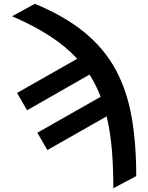

<svg xmlns="http://www.w3.org/2000/svg" viewBox="-20 -788 787 1021"><path d="M44 -701.7 165.5 -767.8Q324.6 -701.7 429.2 -615.9Q533.7 -530.2 594.1 -419.4Q654.5 -308.6 679.5 -168Q704.5 -27.3 704.5 148.4L582.7 213.1Q582.7 101.2 574.6 6.4Q566.4 -88.4 547.2 -169.4L231.9 9.9L178.6 -82L515.3 -273.4Q490.8 -337 456 -391.3L123.9 -201.7L70.7 -293.7L390.6 -475.5Q329.9 -541.5 244.3 -596.9Q158.7 -652.3 44 -701.7Z"/></svg>

Font: Inter Zeller Semi Bold
Style: Regular
Weight: 600
Designer: Rasmus Andersson; Joe Bland
Foundry: zeller
Version: Version 3.015;git-dec3a8cb1